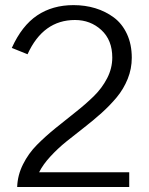

<svg xmlns="http://www.w3.org/2000/svg" viewBox="-20 -749 595 769"><path d="M90.3 -531.7Q152.8 -668.9 280.3 -668.9Q342.3 -668.9 386 -628.7Q429.7 -588.4 429.7 -518.6Q429.7 -475.6 409.2 -435.8Q388.7 -396 355.5 -363.5Q322.3 -331.1 282.2 -299.6Q242.2 -268.1 201.9 -235.4Q161.6 -202.6 127.9 -168.7Q94.2 -134.8 72.3 -91.1Q50.3 -47.4 48.8 0H497.6V-59.1H136.7Q152.3 -90.3 181.9 -122.3Q211.4 -154.3 244.9 -181.4Q278.3 -208.5 315.7 -237.3Q353 -266.1 386.7 -296.4Q420.4 -326.7 447.8 -359.6Q475.1 -392.6 491.5 -433.1Q507.8 -473.6 507.8 -517.6Q507.8 -571.3 488.5 -612.8Q469.2 -654.3 436 -679Q402.8 -703.6 361.8 -716.1Q320.8 -728.5 274.4 -728.5Q190.4 -728.5 128.9 -687.3Q67.4 -646 27.3 -557.1Z"/></svg>

Font: Pontano Sans
Style: Regular
Weight: 400
Foundry: vernon adams
Version: 1.0